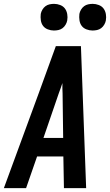

<svg xmlns="http://www.w3.org/2000/svg" viewBox="-39 -974 570 994"><path d="M-19 0 161 -490 250 -735H380L407 0H292L289 -164H153L96 0ZM186 -260H288L285 -490Q284 -504 284 -517.5Q284 -531 284 -544Q280 -531 275 -517.5Q270 -504 265 -490ZM440 -816Q424 -816 408.5 -822Q393 -828 384 -840Q375 -852 372.5 -868.5Q370 -885 372 -902Q374 -913 380.5 -924Q387 -935 396.5 -942Q406 -949 417.5 -951.5Q429 -954 441 -954Q457 -954 472.5 -948Q488 -942 497 -930Q506 -918 509 -901.5Q512 -885 509 -868Q507 -857 500.5 -846Q494 -835 484.5 -828Q475 -821 463.5 -818.5Q452 -816 440 -816ZM240 -816Q224 -816 208.5 -822Q193 -828 184 -840Q175 -852 172.5 -868.5Q170 -885 172 -902Q174 -913 180.5 -924Q187 -935 196.5 -942Q206 -949 217.5 -951.5Q229 -954 241 -954Q257 -954 272.5 -948Q288 -942 297 -930Q306 -918 309 -901.5Q312 -885 309 -868Q307 -857 300.5 -846Q294 -835 284.5 -828Q275 -821 263.5 -818.5Q252 -816 240 -816Z"/></svg>

Font: Iosevka SS18
Style: Bold Italic
Weight: 700
Italic angle: -9°
Monospace: yes
Designer: Belleve Invis
Foundry: Belleve Invis
Version: Version 25.1.1; ttfautohint (v1.8.4)